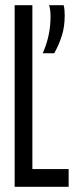

<svg xmlns="http://www.w3.org/2000/svg" viewBox="-20 -720 290 740"><path d="M36.5 0V-700H104.8V-68.3H244.6V0ZM144.7 -514.7Q160 -549.5 167.4 -584.5Q174.8 -619.6 174.8 -655.9Q174.8 -668.2 173.5 -679.8Q172.3 -691.5 169.1 -700H225.3Q227.9 -690.5 228.6 -680.7Q229.4 -670.9 229.4 -660.7Q229.4 -616.6 218.2 -581.7Q207 -546.9 189 -514.7Z"/></svg>

Font: Georama ExtraCondensed Thin
Style: Regular
Weight: 100
Width: 2
Designer: Jean-Baptiste Levee
Foundry: Production Type
Version: Version 1.001